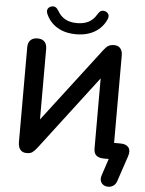

<svg xmlns="http://www.w3.org/2000/svg" viewBox="-68 -974 910 1202"><g transform="rotate(5 387.0 -373.5)"><path d="M711 135Q704 154 690 163.5Q676 173 659.5 173.5Q643 174 629.5 166.5Q616 159 610 143.5Q604 128 611 106L650 -12L667 0H616Q585 0 568.5 -13.5Q552 -27 552 -58V-527H574L195 -30Q179 -10 166.5 -1Q154 8 131 8Q118 8 108 4Q98 0 91 -8.5Q84 -17 80.5 -29Q77 -41 77 -57V-652Q77 -681 92.5 -697Q108 -713 137 -713Q166 -713 181 -697Q196 -681 196 -652V-179H173L553 -676Q568 -696 582 -704.5Q596 -713 619 -713Q635 -713 646.5 -706Q658 -699 664.5 -685.5Q671 -672 671 -654V-77L644 -103H710Q747 -103 762 -83.5Q777 -64 766 -29ZM374 -760Q305 -760 256.5 -789Q208 -818 185 -870Q177 -889 183 -901.5Q189 -914 204 -919Q220 -924 231 -918Q242 -912 252 -895Q270 -863 300 -846.5Q330 -830 374 -830Q418 -830 448 -846.5Q478 -863 496 -895Q506 -912 517 -918Q528 -924 544 -919Q559 -914 565 -901.5Q571 -889 563 -870Q540 -818 491.5 -789Q443 -760 374 -760Z"/></g></svg>

Font: Nunito
Style: Bold
Weight: 700
Designer: Vernon Adams
Foundry: Vernon Adams
Version: Version 3.602